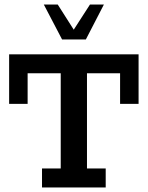

<svg xmlns="http://www.w3.org/2000/svg" viewBox="-20 -821 647 841"><path d="M164 0V-83H246V-500H101V-366H20V-583H587V-366H506V-500H361V-83H443V0ZM252 -648 172 -801H233L303 -691L374 -801H435L356 -648Z"/></svg>

Font: Rokkitt SemiBold SemiBold
Style: Regular
Weight: 600
Version: Version 3.103